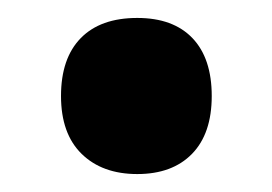

<svg xmlns="http://www.w3.org/2000/svg" viewBox="-20 -183 303 214"><path d="M48 -76Q48 -118 70 -140.5Q92 -163 133 -163Q173 -163 194.5 -140.5Q216 -118 216 -76Q216 -34 194 -11.5Q172 11 133 11Q94 11 71 -11.5Q48 -34 48 -76Z"/></svg>

Font: Noto Sans Ethiopic ExtraCondensed ExtraBold
Style: Regular
Weight: 800
Width: 2
Designer: Monotype Design Team
Foundry: Monotype Imaging Inc.
Version: Version 2.102; ttfautohint (v1.8.4.7-5d5b)